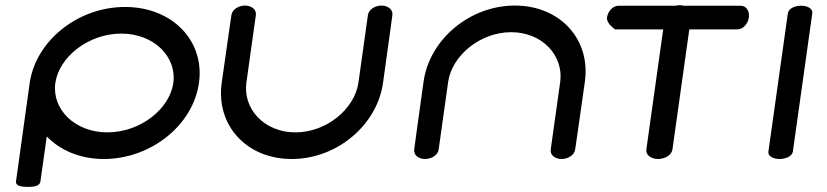

<svg xmlns="http://www.w3.org/2000/svg" viewBox="-20 -612 3182 739"><path d="M135.6 86.5 160 -86.9C210.1 -34.4 288.1 0 379 0C561.4 0 723.1 -130.6 745.8 -292.6C768.6 -454.6 643.7 -585.2 461.2 -585.2C278.7 -585.2 117 -454 94.1 -291.3L41.7 85.5C38.6 107.4 73.7 107.4 88.7 107.3C102 107.2 132.7 107.1 135.6 86.5ZM193 -292.6C207.1 -392.5 320.2 -482.7 446.8 -482.7C573.4 -482.7 661.1 -392.5 647.1 -292.6C633.1 -192.7 520 -102.5 393.4 -102.5C266.8 -102.5 179 -192.7 193 -292.6Z M1396.1 -554 1359.7 -294.6C1345.5 -193.2 1237.1 -102.5 1117 -102.5C997 -102.5 914.1 -193.2 928.4 -294.6C943.4 -401.8 964.8 -554 964.8 -554C967.9 -576 947 -590.6 922.9 -590.6C898.9 -590.6 873.8 -575.9 870.7 -553.8C870.7 -553.8 855.2 -448.9 833.3 -292.7C810.6 -131.1 927.8 0 1102.6 0C1277.4 0 1431.5 -131.1 1454.2 -292.7C1476.2 -448.9 1490.2 -553.8 1490.2 -553.8C1493.3 -575.9 1472.4 -590.6 1448.3 -590.6C1424.3 -590.6 1399.2 -576 1396.1 -554Z M1961.9 -590.6C1787.1 -590.6 1633 -459.5 1610.3 -297.9C1588.3 -141.7 1574.3 -36.8 1574.3 -36.8C1571.2 -14.7 1592.1 0 1616.2 0C1640.2 0 1665.3 -14.6 1668.4 -36.6L1704.8 -296C1719 -397.4 1827.4 -488.1 1947.5 -488.1C2067.5 -488.1 2150.4 -397.4 2136.1 -296C2121.1 -188.8 2099.7 -36.6 2099.7 -36.6C2096.6 -14.6 2117.5 0 2141.6 0C2165.3 0 2189.9 -14 2193.7 -36.2C2193.9 -37.5 2209.2 -141.3 2231.2 -297.9C2253.9 -459.5 2136.7 -590.6 1961.9 -590.6Z M2347.4 -498.9C2350.5 -498.6 2425.5 -498.8 2532.6 -498.8C2513.6 -364.1 2467.8 -36.8 2467.8 -36.8C2464.7 -14.8 2487.2 0 2512.8 0C2538.4 0 2565.1 -14.6 2568.2 -36.8L2633.1 -498.8C2734.1 -498.9 2817.9 -498.9 2817.9 -498.9C2840.4 -498.9 2859 -521 2862.3 -544.5C2865.6 -567.9 2853.4 -590 2830.7 -590H2611.7C2609.4 -590.6 2601.6 -592 2596 -592C2590.3 -592 2586.5 -591.6 2579.7 -590H2360.6C2338.1 -589.4 2319.7 -568.2 2316.3 -544.5C2313.2 -522 2347.4 -498.9 2347.4 -498.9Z M3012.5 -561.5C3012.1 -560 2937.5 -28.4 2937.5 -28C2935 -10.7 2957.1 0 2980.6 0C3004.1 0 3029.1 -10.6 3031.6 -28L3106.6 -561.8C3108.4 -579.1 3087.3 -590 3063.5 -590C3040.3 -590 3016 -580 3012.5 -561.5Z"/></svg>

Font: Hi.
Style: Black
Weight: 400
Designer: Mew Too, Robert Jablonski
Foundry: Cannot Into Space Fonts
Version: Version 1.996